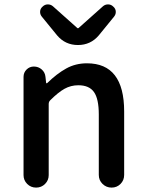

<svg xmlns="http://www.w3.org/2000/svg" viewBox="-20 -852 663 872"><path d="M86.9 -56.6V-502.9Q86.9 -522.5 100.6 -536.1Q114.3 -549.8 133.8 -549.8Q154.3 -549.8 169.4 -536.6Q184.6 -523.4 186.5 -502.9L189.5 -475.6Q190.4 -473.6 191.9 -473.6Q193.4 -473.6 194.3 -474.6Q238.3 -517.6 280.8 -541Q323.2 -564.5 375 -564.5Q543.9 -564.5 543.9 -345.7V-57.6Q543.9 -33.2 527.3 -16.6Q510.7 0 486.8 0Q462.9 0 445.8 -16.6Q428.7 -33.2 428.7 -57.6V-332Q428.7 -403.3 406.7 -434.1Q384.8 -464.8 335.9 -464.8Q301.8 -464.8 272.9 -448.7Q244.1 -432.6 208 -396.5Q201.2 -389.6 201.2 -379.9V-56.6Q201.2 -33.2 184.6 -16.6Q168 0 144 0Q120.1 0 103.5 -16.6Q86.9 -33.2 86.9 -56.6ZM239.3 -691.4 169.9 -776.4Q162.1 -786.1 162.1 -797.9Q162.1 -812.5 173.8 -822.3Q183.6 -832 197.3 -832Q210.9 -832 220.7 -823.2L330.1 -725.6Q332 -723.6 334 -723.6Q335.9 -723.6 337.9 -725.6L447.3 -823.2Q457 -832 470.7 -832Q484.4 -832 494.1 -822.3Q505.9 -812.5 505.9 -797.9Q505.9 -786.1 498 -776.4L428.7 -691.4Q391.6 -647.5 334 -647.5Q276.4 -647.5 239.3 -691.4Z"/></svg>

Font: Gen Jyuu GothicX Medium
Style: Regular
Weight: 500
Designer: Ryoko NISHIZUKA (kana &amp; ideographs); Paul D. Hunt (Latin, Greek &amp; Cyrillic); Wenlong ZHANG (bopomofo); Sandoll C
Version: Version 1.058.20140828